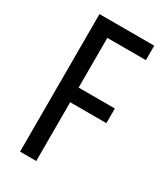

<svg xmlns="http://www.w3.org/2000/svg" viewBox="-180 -788 741 863"><g transform="rotate(30 190.0 -357.0)"><path d="M157 0H73V-714H357V-639H157V-381H345V-305H157Z"/></g></svg>

Font: Noto Sans Malayalam ExtraCondensed
Style: Regular
Weight: 400
Width: 2
Designer: Jelle Bosma - Monotype Design Team
Foundry: Monotype Imaging Inc.
Version: Version 2.104; ttfautohint (v1.8.4.7-5d5b)